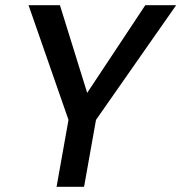

<svg xmlns="http://www.w3.org/2000/svg" viewBox="-20 -720 699 740"><path d="M198 0 244 -258 90 -700H211L316 -362L540 -700H659L350 -258L304 0Z"/></svg>

Font: Ultramarine Medium
Style: Italic
Weight: 500
Italic angle: -10°
Designer: Colophon Foundry, Jonny Pinhorn
Foundry: Colophon Foundry
Version: Version 1.200; ttfautohint (v1.8.3)